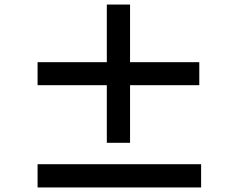

<svg xmlns="http://www.w3.org/2000/svg" viewBox="-20 -832 1040 843"><path d="M855 -559H551V-812H449V-559H145V-458H449V-205H551V-458H855ZM145 -111V-9H863V-111Z"/></svg>

Font: Noto Sans CJK JP Bold
Style: Regular
Weight: 700
Designer: Ryoko NISHIZUKA (kana & ideographs); Paul D. Hunt (Latin, Greek & Cyrillic); Wenlong ZHANG (bopomofo); Sandoll Communica
Foundry: Adobe Systems Incorporated
Version: Version 1.004;PS 1.004;hotconv 1.0.82;makeotf.lib2.5.63406